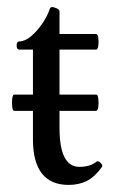

<svg xmlns="http://www.w3.org/2000/svg" viewBox="-20 -511 320 542"><path d="M174 11Q73 11 73 -118V-371H34Q27 -371 27 -382.5Q27 -394 34 -394Q50 -394 67.5 -408.5Q85 -423 99.5 -444.5Q114 -466 121 -487Q124 -494 136 -489Q148 -485 148 -479V-415H251Q256 -415 257.5 -404Q259 -393 257.5 -382Q256 -371 251 -371H148V-150Q148 -40 204 -40Q235 -40 253 -55Q257 -58 264 -51Q271 -44 268 -40Q248 -12 225.5 -0.5Q203 11 174 11ZM20 -198Q16 -198 14.5 -209.5Q13 -221 14.5 -232.5Q16 -244 20 -244H252Q256 -244 257.5 -232.5Q259 -221 257.5 -209.5Q256 -198 251 -198Z"/></svg>

Font: Junicode Two Beta Condensed
Style: Regular
Weight: 400
Width: 3
Designer: Peter S. Baker
Foundry: Briery Creek Software
Version: Version 1.053; ttfautohint (v1.8.4)